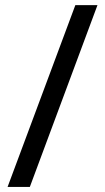

<svg xmlns="http://www.w3.org/2000/svg" viewBox="-20 -734 413 754"><path d="M362.8 -713.9 97.2 0H9.8L275.9 -713.9Z"/></svg>

Font: WenQuanYi Micro Hei
Style: Regular
Weight: 400
Foundry: Ascender Corporation
Version: Version 0.2.0-beta